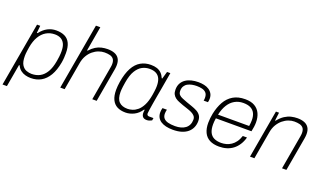

<svg xmlns="http://www.w3.org/2000/svg" viewBox="-88 -1261 3321 1972"><g transform="rotate(20 1572.5 -275.0)"><path d="M-4 173 119 -526H154L146 -446H154Q190 -493 233.5 -515.5Q277 -538 326 -538Q382 -538 420.5 -519Q459 -500 478.5 -458.5Q498 -417 498 -351Q498 -329 496.5 -303Q495 -277 490 -248Q474 -159 440 -101.5Q406 -44 357 -16Q308 12 245 12Q214 12 184.5 4Q155 -4 131.5 -22.5Q108 -41 94 -72H87L44 173ZM238 -31Q289 -31 329 -52.5Q369 -74 397 -121Q425 -168 438 -244Q443 -274 445.5 -294Q448 -314 448.5 -328.5Q449 -343 449 -354Q449 -406 433.5 -436.5Q418 -467 391 -481Q364 -495 327 -495Q274 -495 232 -470Q190 -445 162 -397.5Q134 -350 122 -280Q118 -255 115.5 -237Q113 -219 112 -206Q111 -193 111 -181Q111 -116 131.5 -84Q152 -52 181.5 -41.5Q211 -31 238 -31Z M564 0 691 -723H739L692 -453H699Q729 -486 759 -504.5Q789 -523 821.5 -530.5Q854 -538 889 -538Q931 -538 963 -526Q995 -514 1013 -487Q1031 -460 1031 -416Q1031 -406 1030 -394.5Q1029 -383 1027 -371L962 0H914L979 -372Q981 -382 982 -392Q983 -402 983 -410Q983 -445 968.5 -463.5Q954 -482 928.5 -488.5Q903 -495 870 -495Q839 -495 806 -483Q773 -471 744 -447Q715 -423 694 -387Q673 -351 665 -303L612 0Z M1280 12Q1226 12 1188.5 -7.5Q1151 -27 1131 -68.5Q1111 -110 1111 -175Q1111 -195 1113 -217.5Q1115 -240 1119 -265Q1135 -361 1168 -421.5Q1201 -482 1250 -510Q1299 -538 1361 -538Q1399 -538 1427.5 -528.5Q1456 -519 1477 -498.5Q1498 -478 1511 -446H1517L1540 -526H1576L1556 -410Q1552 -384 1544.5 -343.5Q1537 -303 1529 -257.5Q1521 -212 1514 -170Q1507 -128 1502.5 -97.5Q1498 -67 1498 -58Q1498 -46 1504.5 -39.5Q1511 -33 1524 -33H1571L1566 -6Q1556 -1 1542 4.5Q1528 10 1512 10Q1482 10 1468 -5.5Q1454 -21 1454 -49Q1454 -56 1455 -64Q1456 -72 1457 -80L1451 -83Q1419 -34 1373 -11Q1327 12 1280 12ZM1287 -31Q1311 -31 1339 -39.5Q1367 -48 1395 -71Q1423 -94 1445.5 -138Q1468 -182 1480 -252Q1484 -277 1486.5 -295.5Q1489 -314 1490 -328Q1491 -342 1491 -354Q1491 -400 1477.5 -431.5Q1464 -463 1435.5 -479Q1407 -495 1362 -495Q1320 -495 1282.5 -475.5Q1245 -456 1216 -409Q1187 -362 1173 -278Q1168 -248 1165.5 -228.5Q1163 -209 1162 -195Q1161 -181 1161 -169Q1161 -96 1193.5 -63.5Q1226 -31 1287 -31Z M1797 12Q1755 12 1721.5 4Q1688 -4 1664.5 -19.5Q1641 -35 1628.5 -58.5Q1616 -82 1616 -112Q1616 -123 1617.5 -135.5Q1619 -148 1623 -161H1671Q1668 -148 1666.5 -137.5Q1665 -127 1665 -117Q1665 -86 1681 -67Q1697 -48 1728.5 -39.5Q1760 -31 1806 -31Q1841 -31 1869.5 -39Q1898 -47 1918.5 -62.5Q1939 -78 1950.5 -102Q1962 -126 1962 -158Q1962 -181 1949 -196.5Q1936 -212 1914 -223Q1892 -234 1865 -242.5Q1838 -251 1810 -261Q1786 -270 1763 -279Q1740 -288 1722 -301.5Q1704 -315 1693.5 -335Q1683 -355 1683 -386Q1683 -426 1699 -455Q1715 -484 1742.5 -502.5Q1770 -521 1805.5 -529.5Q1841 -538 1880 -538Q1913 -538 1943 -531.5Q1973 -525 1996 -510Q2019 -495 2032.5 -472Q2046 -449 2046 -416Q2046 -407 2044.5 -397.5Q2043 -388 2041 -378H1994Q1996 -387 1996.5 -395Q1997 -403 1997 -410Q1997 -445 1980 -463.5Q1963 -482 1935.5 -488.5Q1908 -495 1877 -495Q1851 -495 1825.5 -490Q1800 -485 1779 -473.5Q1758 -462 1745.5 -441.5Q1733 -421 1733 -391Q1733 -363 1747.5 -348Q1762 -333 1785.5 -324Q1809 -315 1837 -304Q1867 -293 1898 -282.5Q1929 -272 1955.5 -258Q1982 -244 1998 -221Q2014 -198 2014 -161Q2014 -123 2000 -91Q1986 -59 1959 -36Q1932 -13 1891.5 -0.5Q1851 12 1797 12Z M2303 12Q2240 12 2198.5 -10Q2157 -32 2136.5 -75Q2116 -118 2116 -180Q2116 -206 2119 -232.5Q2122 -259 2127 -284Q2143 -360 2175 -417Q2207 -474 2260.5 -506Q2314 -538 2392 -538Q2456 -538 2496.5 -514Q2537 -490 2556.5 -448Q2576 -406 2576 -351Q2576 -328 2572.5 -302.5Q2569 -277 2563 -250H2174Q2171 -231 2169.5 -214.5Q2168 -198 2168 -183Q2168 -129 2184 -95.5Q2200 -62 2232 -46.5Q2264 -31 2310 -31Q2338 -31 2365.5 -38.5Q2393 -46 2418 -62.5Q2443 -79 2463 -106.5Q2483 -134 2496 -174H2542Q2529 -127 2506 -92Q2483 -57 2452.5 -34Q2422 -11 2384 0.5Q2346 12 2303 12ZM2182 -293H2522Q2525 -311 2526.5 -327Q2528 -343 2528 -358Q2528 -402 2513 -432.5Q2498 -463 2467 -479Q2436 -495 2386 -495Q2335 -495 2293.5 -471.5Q2252 -448 2224 -403Q2196 -358 2182 -293Z M2638 0 2730 -526H2764L2753 -437H2759Q2793 -479 2827 -500.5Q2861 -522 2895 -530Q2929 -538 2963 -538Q3005 -538 3037 -526Q3069 -514 3087 -487Q3105 -460 3105 -416Q3105 -406 3104 -394.5Q3103 -383 3101 -371L3036 0H2988L3053 -372Q3055 -383 3056 -393Q3057 -403 3057 -410Q3057 -445 3042.5 -463.5Q3028 -482 3002.5 -488.5Q2977 -495 2944 -495Q2913 -495 2880.5 -483Q2848 -471 2819 -447Q2790 -423 2768.5 -387Q2747 -351 2739 -303L2686 0Z"/></g></svg>

Font: Archivo SemiBold Thin
Style: Italic
Weight: 250
Italic angle: -10°
Version: Version 2.001